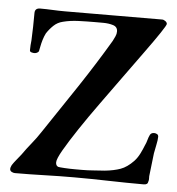

<svg xmlns="http://www.w3.org/2000/svg" viewBox="-44 -577 568 616"><g transform="rotate(5 240.0 -268.5)"><path d="M474 -158Q474 -148 470.5 -132Q467 -116 465 -104Q463 -87 461 -69.5Q459 -52 457 -35Q456 -30 456.5 -23.5Q457 -17 455 -12Q454 -2 441 -2Q385 -2 328.5 -3.5Q272 -5 216 -5Q169 -5 121 -3.5Q73 -2 26 -2Q21 -2 15.5 -5Q10 -8 10 -14Q10 -18 11.5 -21Q13 -24 14 -27Q20 -36 27.5 -45Q35 -54 42 -63Q56 -83 71.5 -102Q87 -121 100 -141Q152 -218 204.5 -297Q257 -376 302 -452Q306 -460 309.5 -467.5Q313 -475 313 -483Q313 -498 298.5 -502.5Q284 -507 266.5 -507Q249 -507 239 -507Q214 -507 187 -506Q160 -505 137 -499Q120 -495 107.5 -483Q95 -471 86 -457Q81 -447 77.5 -435.5Q74 -424 72 -413Q71 -410 70.5 -405.5Q70 -401 69 -398Q64 -391 54 -391Q51 -391 45.5 -392.5Q40 -394 40 -399Q40 -407 40.5 -415Q41 -423 42 -431Q43 -453 43.5 -475Q44 -497 44 -519Q44 -535 61 -535Q81 -535 101 -534Q121 -533 141 -533Q218 -533 297.5 -533.5Q377 -534 454 -534Q459 -534 464.5 -530Q470 -526 470 -521Q470 -517 453 -491.5Q436 -466 408 -427.5Q380 -389 346.5 -342.5Q313 -296 279 -249Q245 -202 217 -160Q189 -118 172 -88.5Q155 -59 155 -48Q155 -37 163 -34Q167 -33 183.5 -32Q200 -31 217.5 -31Q235 -31 240 -31Q258 -31 276.5 -32.5Q295 -34 313 -35Q342 -38 363 -45.5Q384 -53 405 -75Q415 -86 422 -100Q429 -114 434 -127Q438 -135 440.5 -144.5Q443 -154 447 -162Q451 -169 460 -169Q465 -169 469.5 -166.5Q474 -164 474 -158Z"/></g></svg>

Font: Kaisei Opti Medium
Style: Regular
Weight: 500
Designer: Font-Kai, 金井和夫
Foundry: KAZUO KANAI
Version: Version 5.003